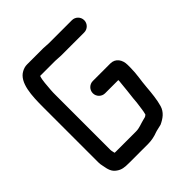

<svg xmlns="http://www.w3.org/2000/svg" viewBox="-183 -751 884 884"><g transform="rotate(-45 258.5 -309.5)"><path d="M427 -634H276C265 -634 254 -636 241 -636H137C125 -636 114 -633 103 -627C53 -601 50 -518 50 -443V-86C50 -77 51 -69 53 -61C58 -32 63 -12 84 2C102 15 119 17 148 17H273C295 17 317 12 335 5C342 2 365 -2 375 -5C403 -18 427 -35 436 -66C445 -97 449 -135 452 -173C455 -213 463 -247 463 -288V-307C463 -341 444 -368 411 -368H297C275 -368 257 -350 257 -328C257 -306 275 -288 297 -288H383C383 -282 383 -277 382 -272C379 -241 376 -211 372 -179L370 -155C366 -132 365 -108 359 -88C359 -87 359 -87 358 -87C351 -80 346 -80 334 -77C313 -72 296 -63 273 -63H148C139 -63 134 -63 134 -64C133 -71 130 -79 130 -86V-443C130 -454 130 -465 131 -476C134 -505 134 -533 142 -556H240C252 -556 264 -554 276 -554H427C449 -554 467 -572 467 -594C467 -616 449 -634 427 -634Z"/></g></svg>

Font: Electronic
Style: ExBd
Weight: 800
Version: Version 1.011